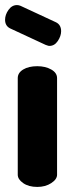

<svg xmlns="http://www.w3.org/2000/svg" viewBox="-25 -737 289 757"><path d="M122 0Q88 0 66.5 -15Q45 -30 45 -48V-429Q45 -450 66.5 -463Q88 -476 122 -476Q154 -476 177 -463Q200 -450 200 -429V-48Q200 -30 177 -15Q154 0 122 0ZM170 -556Q166 -556 162.5 -557.5Q159 -559 155 -560L15 -625Q-5 -635 -5 -659Q-5 -679 8.5 -698Q22 -717 42 -717Q49 -717 56 -714L196 -649Q216 -639 216 -614Q216 -595 203 -575.5Q190 -556 170 -556Z"/></svg>

Font: Dosis ExtraLight ExtraBold
Style: Regular
Weight: 800
Version: Version 3.001; ttfautohint (v1.8.2)